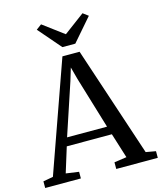

<svg xmlns="http://www.w3.org/2000/svg" viewBox="-150 -1072 988 1172"><g transform="rotate(-15 344.0 -486.0)"><path d="M51 -53.5 297.5 -749H406L637 -53L699.5 -42V0H437V-42L515.5 -53.5L466 -211.5H181L132 -53.5L213.5 -42V0H-12V-42ZM449.5 -264 350.5 -592 329.5 -670 305.5 -590.5 197 -264ZM312 -803.5 188.5 -946.5 222 -971.5 353 -874 484 -971.5 517.5 -946.5 393.5 -803.5Z"/></g></svg>

Font: Merriweather 48pt
Style: Regular
Weight: 400
Version: Version 2.100